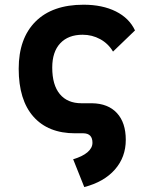

<svg xmlns="http://www.w3.org/2000/svg" viewBox="-20 -547 626 802"><path d="M332 234.4 285.6 118.2Q324.2 106.9 345.2 89.1Q366.2 71.3 366.2 49.3Q366.2 10.7 329.1 9.8H293.9Q181.2 9.8 119.6 -59.8Q58.1 -129.4 58.1 -259.8Q58.1 -386.7 128.4 -457Q198.7 -527.3 329.1 -527.3Q407.7 -527.3 463.9 -499.3Q520 -471.2 543.9 -419.9L452.1 -331.5Q432.1 -365.2 398.4 -383.5Q364.7 -401.9 325.2 -401.9Q265.1 -401.9 231.7 -366.2Q198.2 -330.6 198.2 -264.6Q198.2 -191.9 230 -153.8Q261.7 -115.7 320.3 -115.7H364.3Q431.6 -114.7 468.5 -74.7Q505.4 -34.7 505.4 37.1Q505.4 109.4 460 161.1Q414.6 212.9 332 234.4Z"/></svg>

Font: Caskaydia Cove
Style: Bold
Weight: 700
Monospace: yes
Designer: Aaron Bell
Foundry: Saja Typeworks
Version: Version 4.300; ttfautohint (v1.8.3)